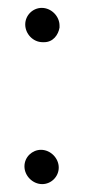

<svg xmlns="http://www.w3.org/2000/svg" viewBox="-20 -488 215 487"><path d="M42 -66C42 -42 63 -21 87 -21C110 -21 129 -40 129 -63C129 -87 108 -108 84 -108C62 -108 42 -90 42 -66ZM44 -426C44 -402 64 -381 88 -381H92C115 -381 128 -400 131 -418V-423C131 -447 110 -468 86 -468C63 -468 44 -449 44 -426Z"/></svg>

Font: Scribbler
Style: Blk
Weight: 900
Designer: Mew Too
Foundry: Cannot Into Space Fonts
Version: Version 1.001